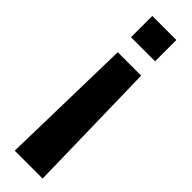

<svg xmlns="http://www.w3.org/2000/svg" viewBox="-240 -591 679 679"><g transform="rotate(45 99.5 -251.5)"><path d="M44.5 -415.5 33 88.5H172.5L161.5 -415.5ZM40 -486H160.5V-592.5H40Z"/></g></svg>

Font: Anybody UltraCondensed Thin Medium
Style: Regular
Weight: 500
Version: Version 1.111